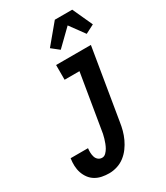

<svg xmlns="http://www.w3.org/2000/svg" viewBox="-238 -1079 1024 1185"><g transform="rotate(-30 274.0 -486.5)"><path d="M177 8Q151 8 126 3Q101 -2 80 -14.5Q59 -27 44.5 -46.5Q30 -66 22 -89.5Q14 -113 13 -139Q12 -165 16 -191V-192H140Q138 -176 138.5 -160.5Q139 -145 143.5 -130.5Q148 -116 159.5 -106.5Q171 -97 187 -97Q202 -97 214 -109Q226 -121 233.5 -134.5Q241 -148 246.5 -162.5Q252 -177 256.5 -192Q261 -207 264 -221.5Q267 -236 269 -251L332 -630H226V-735H474L391 -234Q387 -206 379.5 -178Q372 -150 359.5 -123Q347 -96 329 -71.5Q311 -47 287 -28.5Q263 -10 234 -1Q205 8 177 8ZM298 -802 245 -844 359 -981H483L548 -839L486 -807L410 -911Z"/></g></svg>

Font: Iosevka Extrabold Oblique
Style: Regular
Weight: 800
Italic angle: -9°
Monospace: yes
Designer: Belleve Invis
Foundry: Belleve Invis
Version: Version 32.5.0; ttfautohint (v1.8.4)